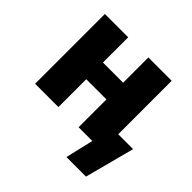

<svg xmlns="http://www.w3.org/2000/svg" viewBox="-170 -693 1024 1024"><g transform="rotate(45 341.5 -181.5)"><path d="M242.2 -208V2H66.4V-524.4H242.2V-334H394.5V-524.4H570.3V-121.1H682.6L608.4 160.2H460.9L498 2H494.1H394.5V-208Z"/></g></svg>

Font: Gen Shin Gothic Heavy
Style: Bold
Weight: 900
Designer: [Source Han Sans]
Ryoko NISHIZUKA  (kana & ideographs); Paul D. Hunt (Latin, Greek & Cyrillic); Wenlong ZHANG  (bopomofo
Version: Version 1.002.20150607